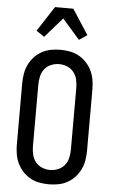

<svg xmlns="http://www.w3.org/2000/svg" viewBox="-64 -1019 627 1068"><g transform="rotate(5 250.0 -484.5)"><path d="M250 8Q223 8 196.5 3Q170 -2 146.5 -15Q123 -28 104.5 -48Q86 -68 74.5 -92Q63 -116 58.5 -143Q54 -170 54 -196V-539Q54 -565 58.5 -592Q63 -619 74.5 -643Q86 -667 104.5 -687Q123 -707 146.5 -720Q170 -733 196.5 -738Q223 -743 250 -743Q277 -743 303.5 -738Q330 -733 353.5 -720Q377 -707 395.5 -687Q414 -667 425.5 -643Q437 -619 441.5 -592Q446 -565 446 -539V-196Q446 -170 441.5 -143Q437 -116 425.5 -92Q414 -68 395.5 -48Q377 -28 353.5 -15Q330 -2 303.5 3Q277 8 250 8ZM250 -72Q273 -72 295 -81Q317 -90 331.5 -108.5Q346 -127 351 -150Q356 -173 356 -196V-539Q356 -562 351 -585Q346 -608 331.5 -626.5Q317 -645 295 -654Q273 -663 250 -663Q227 -663 205 -654Q183 -645 168.5 -626.5Q154 -608 149 -585Q144 -562 144 -539V-196Q144 -173 149 -150Q154 -127 168.5 -108.5Q183 -90 205 -81Q227 -72 250 -72ZM153 -807 108 -837 199 -977H301L392 -837L347 -807L250 -918Z"/></g></svg>

Font: Iosevka Curly Medium
Style: Regular
Weight: 500
Monospace: yes
Designer: Belleve Invis
Foundry: Belleve Invis
Version: Version 22.1.2; ttfautohint (v1.8.4)